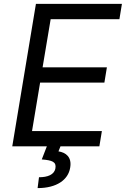

<svg xmlns="http://www.w3.org/2000/svg" viewBox="-20 -747 642 980"><path d="M589.5 -649.1 602.3 -727.3H163.4L42.6 0H219.1L193.2 66.8C247.2 71 268.5 79.5 262.8 112.2C257.1 144.9 223 157.7 179 157.7L171.9 213.1C269.9 213.1 328.1 170.5 338.1 109.4C348 54 315.3 31.2 278.4 25.6L288.7 0H487.2L500 -78.1H143.5L184.7 -325.3H512.8L525.6 -403.4H197.4L238.6 -649.1Z"/></svg>

Font: TID UI
Style: Italic
Weight: 400
Italic angle: -9.39999°
Designer: The TID Project Authors
Foundry: Bakken & Bæck
Version: Version 1.001;hotconv 1.0.109;makeotfexe 2.5.65596